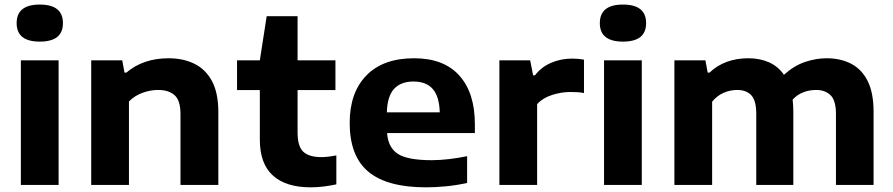

<svg xmlns="http://www.w3.org/2000/svg" viewBox="-20 -811 3917 842"><path d="M71.5 0V-546.5H237V0ZM154.5 -628.5Q53 -628.5 53 -709.5Q53 -791 154.5 -791Q256 -791 256 -709.5Q256 -628.5 154.5 -628.5Z M380 0V-546.5H516L526 -492.5H534Q608 -555.5 719.5 -555.5Q783.5 -555.5 832.8 -531.2Q882 -507 909.8 -455Q937.5 -403 937.5 -319.5V0H771.5V-311Q771.5 -370 746 -393.2Q720.5 -416.5 673.5 -416.5Q639.5 -416.5 605 -404Q570.5 -391.5 545.5 -366V0Z M1342.5 10.5Q1234 10.5 1176.8 -41.2Q1119.5 -93 1119.5 -198.5V-416H1019.5V-546.5H1119.5L1149.5 -740H1285V-546.5H1451V-416H1285V-229.5Q1285 -169 1310.2 -145.5Q1335.5 -122 1389 -122Q1416 -122 1455 -129.5V-2.5Q1430 3 1400.5 6.8Q1371 10.5 1342.5 10.5Z M1848 10.5Q1677.5 10.5 1595.5 -58Q1513.5 -126.5 1513.5 -272Q1513.5 -405 1586.8 -480.2Q1660 -555.5 1796 -555.5Q1926.5 -555.5 1994.5 -479.5Q2062.5 -403.5 2062.5 -266.5V-227.5H1677.5Q1682 -164 1724.8 -136.2Q1767.5 -108.5 1873.5 -108.5Q1908.5 -108.5 1949 -113.2Q1989.5 -118 2028.5 -126V-8.5Q1979 2 1934.2 6.2Q1889.5 10.5 1848 10.5ZM1793.5 -453.5Q1737.5 -453.5 1708 -421Q1678.5 -388.5 1676.5 -318.5H1908.5Q1906.5 -388 1877.8 -420.8Q1849 -453.5 1793.5 -453.5Z M2170 0V-546.5H2305L2318 -480.5H2326Q2353 -516.5 2396 -535.2Q2439 -554 2489 -554Q2515.5 -554 2541 -549.5V-403Q2526.5 -406 2510.2 -406.8Q2494 -407.5 2479.5 -407.5Q2442.5 -407.5 2401.8 -394.8Q2361 -382 2335.5 -354.5V0Z M2629 0V-546.5H2794.5V0ZM2712 -628.5Q2610.5 -628.5 2610.5 -709.5Q2610.5 -791 2712 -791Q2813.5 -791 2813.5 -709.5Q2813.5 -628.5 2712 -628.5Z M2937.5 0V-546.5H3073.5L3083.5 -492.5H3091.5Q3157.5 -555.5 3262.5 -555.5Q3311.5 -555.5 3351.8 -538Q3392 -520.5 3418 -483Q3462 -523 3510.2 -539.2Q3558.5 -555.5 3605 -555.5Q3666 -555.5 3712.5 -531.5Q3759 -507.5 3785 -455.8Q3811 -404 3811 -320.5V0H3646V-311.5Q3646 -370.5 3622.2 -393.5Q3598.5 -416.5 3559.5 -416.5Q3529 -416.5 3502.5 -406.2Q3476 -396 3456 -374Q3459 -350 3459 -322.5V0H3296.5V-311.5Q3296.5 -370.5 3274.5 -393.5Q3252.5 -416.5 3213.5 -416.5Q3181 -416.5 3152.2 -403.5Q3123.5 -390.5 3103 -365V0Z"/></svg>

Font: Encode Sans Expanded
Style: Bold
Weight: 700
Width: 7
Designer: Multiple Designers
Foundry: Impallari Type
Version: Version 3.000; ttfautohint (v1.8.3) -l 8 -r 50 -G 200 -x 14 